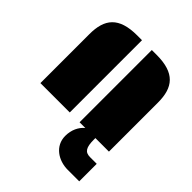

<svg xmlns="http://www.w3.org/2000/svg" viewBox="-250 -821 1249 1249"><g transform="rotate(45 374.5 -196.0)"><path d="M419.4 0H472.2C438 27.8 416 73.7 416 128.4C416 221.2 498 273.4 584 273.4H689.5V112.3H627.9C581.1 112.3 564.9 85 564.9 13.7V0H689.5V-451.2C689.5 -589.4 632.3 -664.6 463.4 -664.6H419.4ZM59.1 0H329.1V-664.6H285.2C116.2 -664.6 59.1 -589.4 59.1 -451.2Z"/></g></svg>

Font: Plaster
Style: Regular
Weight: 400
Designer: Eben Sorkin
Foundry: Eben Sorkin
Version: Version 1.007